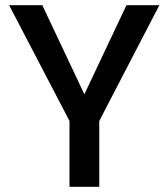

<svg xmlns="http://www.w3.org/2000/svg" viewBox="-20 -715 645 735"><path d="M15 -695H142L303 -354L464 -695H590L360 -252V0H246V-252Z"/></svg>

Font: SVN-Poppins Medium
Style: Regular
Weight: 500
Designer: Ninad Kale (Devanagari), Jonny Pinhorn (Latin)
Foundry: Indian Type Foundry
Version: Version 3.002 2017; ttfautohint (v1.8.3)